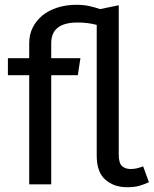

<svg xmlns="http://www.w3.org/2000/svg" viewBox="-20 -770 642 802"><path d="M602 -9Q583 0 562.5 6Q542 12 511 12Q456 12 420 -19.5Q384 -51 384 -120V-666Q347 -676 304 -676Q194 -676 194 -590V-527H316L305 -456H194V0H102V-456H13V-527H102V-589Q102 -626 117 -655.5Q132 -685 158 -706Q184 -727 220.5 -738.5Q257 -750 299 -750Q328 -750 351.5 -745Q375 -740 398 -732L476 -748V-124Q476 -89 489.5 -76.5Q503 -64 526 -64Q540 -64 552 -67Q564 -70 578 -75Z"/></svg>

Font: Wlorlttqgufhjawjgtejqphaquk
Style: Regular
Weight: 400
Monospace: yes
Designer: Carrois Corporate & Edenspiekermann
Foundry: Carrois Corporate GbR & Edenspiekermann AG
Version: Version 2.001